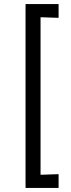

<svg xmlns="http://www.w3.org/2000/svg" viewBox="-20 -803 350 947"><path d="M106 124V-783H269V-715L180 -718V59L269 56V124Z"/></svg>

Font: Ruda
Style: Regular
Weight: 400
Designer: Mariela Monsalve and Angelina Sanchez
Foundry: Mariela Monsalve and Angelina Sanchez
Version: Version 2.000